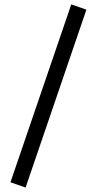

<svg xmlns="http://www.w3.org/2000/svg" viewBox="-20 -741 450 868"><path d="M302.2 -721.2 370.6 -697.3 95.7 106.9 27.3 83Z"/></svg>

Font: Vazirmatn UI NL
Style: Regular
Weight: 400
Designer: Saber Rastikerdar
Foundry: Saber Rastikerdar
Version: Version 33.003